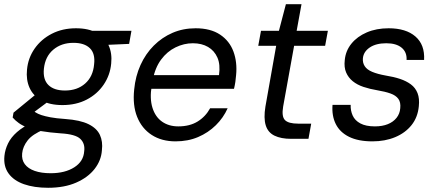

<svg xmlns="http://www.w3.org/2000/svg" viewBox="-51 -658 2076 910"><path d="M177 232Q111 232 62.5 215Q14 198 -10.5 164Q-35 130 -30 81Q-27 51 -13 22Q1 -7 29.5 -32Q58 -57 102 -78L157 -44Q103 -22 80 7.5Q57 37 54 69Q51 99 66.5 120Q82 141 113.5 152Q145 163 189 163Q257 163 301 135Q345 107 348 59Q353 23 330 0.5Q307 -22 236 -26Q182 -30 144.5 -36.5Q107 -43 81.5 -52.5Q56 -62 38.5 -74.5Q21 -87 9 -101L13 -124L124 -215L194 -189L76 -101L95 -141Q107 -132 118 -125Q129 -118 145.5 -112.5Q162 -107 188.5 -102Q215 -97 258 -94Q329 -89 368.5 -69.5Q408 -50 422.5 -18.5Q437 13 432 54Q429 102 397.5 142.5Q366 183 310 207.5Q254 232 177 232ZM245 -160Q185 -160 145.5 -182Q106 -204 89 -242Q72 -280 77 -328Q82 -383 113 -427.5Q144 -472 194.5 -498Q245 -524 309 -524Q369 -524 408 -502Q447 -480 464 -442.5Q481 -405 476 -357Q471 -302 440.5 -257Q410 -212 360 -186Q310 -160 245 -160ZM257 -229Q315 -229 352.5 -262Q390 -295 395 -353Q401 -404 375 -429.5Q349 -455 297 -455Q240 -455 201.5 -422.5Q163 -390 157 -332Q152 -281 178.5 -255Q205 -229 257 -229ZM379 -442 366 -512H572L561 -450Z M781 12Q715 12 668 -18.5Q621 -49 599 -104Q577 -159 585 -234Q591 -297 615 -350Q639 -403 678 -442Q717 -481 767 -502.5Q817 -524 876 -524Q947 -524 992 -494Q1037 -464 1055.5 -413.5Q1074 -363 1068 -302Q1067 -287 1064.5 -270Q1062 -253 1058 -237H647L658 -302H987Q994 -352 979.5 -385Q965 -418 935 -435.5Q905 -453 863 -453Q821 -453 781 -433.5Q741 -414 712.5 -375.5Q684 -337 673 -279L668 -251Q658 -191 671.5 -147.5Q685 -104 717 -81.5Q749 -59 794 -59Q848 -59 885.5 -82Q923 -105 945 -145H1028Q1008 -100 972 -64.5Q936 -29 888 -8.5Q840 12 781 12Z M1329 0Q1281 0 1250 -15Q1219 -30 1208.5 -64Q1198 -98 1207 -153L1258 -441H1173L1186 -512H1271L1304 -638H1378L1355 -512H1503L1490 -441H1343L1291 -153Q1283 -106 1299.5 -89Q1316 -72 1362 -72H1424L1411 0Z M1714 12Q1647 12 1603.5 -9.5Q1560 -31 1540.5 -70Q1521 -109 1525 -161H1611Q1610 -134 1620.5 -110.5Q1631 -87 1657 -73Q1683 -59 1726 -59Q1761 -59 1787 -69.5Q1813 -80 1828.5 -99.5Q1844 -119 1846 -145Q1849 -173 1837 -189.5Q1825 -206 1799.5 -215Q1774 -224 1738 -230Q1702 -236 1672 -246Q1642 -256 1621 -273Q1600 -290 1589.5 -314.5Q1579 -339 1583 -373Q1587 -417 1614.5 -451Q1642 -485 1687.5 -504.5Q1733 -524 1791 -524Q1873 -524 1918 -485Q1963 -446 1959 -374H1876Q1878 -411 1852.5 -432Q1827 -453 1780 -453Q1731 -453 1701.5 -433Q1672 -413 1669 -382Q1667 -361 1677.5 -344.5Q1688 -328 1713 -317.5Q1738 -307 1777 -300Q1815 -294 1845 -284Q1875 -274 1896.5 -258Q1918 -242 1928 -216.5Q1938 -191 1934 -154Q1929 -102 1899.5 -65Q1870 -28 1822 -8Q1774 12 1714 12Z"/></svg>

Font: DM Sans 12pt
Style: Italic
Weight: 400
Italic angle: -10°
Version: Version 4.004;gftools[0.9.30]